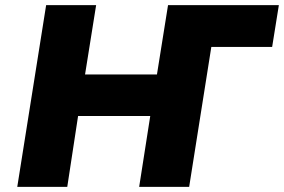

<svg xmlns="http://www.w3.org/2000/svg" viewBox="-20 -725 1102 745"><path d="M47 0 159 -705H353L310 -436H589L632 -705H1062L1036 -543H800L714 0H520L563 -275H283L241 0Z"/></svg>

Font: Nunito Sans 6pt Black
Style: Italic
Weight: 900
Italic angle: -9°
Version: Version 3.101;gftools[0.9.27]